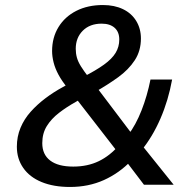

<svg xmlns="http://www.w3.org/2000/svg" viewBox="-20 -734 748 763"><path d="M258 9Q193 9 145.5 -10.5Q98 -30 72.5 -66.5Q47 -103 47 -151Q47 -191 61.5 -226Q76 -261 102 -290Q128 -319 160.5 -343.5Q193 -368 228 -387L264 -407L248 -385Q226 -412 212.5 -437Q199 -462 193 -486Q187 -510 187 -531Q187 -585 212.5 -626.5Q238 -668 283.5 -691Q329 -714 389 -714Q435 -714 469 -697.5Q503 -681 521.5 -650.5Q540 -620 540 -581Q540 -532 515.5 -494.5Q491 -457 449.5 -427Q408 -397 357 -368L359 -394L508 -197H489Q520 -238 542.5 -295.5Q565 -353 578 -418H664Q649 -335 617.5 -262.5Q586 -190 541 -135L540 -162L670 0H552L479 -96H502Q454 -46 393 -18.5Q332 9 258 9ZM271 -72Q328 -72 372.5 -93.5Q417 -115 453 -157L448 -129L275 -352L313 -348L281 -329Q245 -309 214.5 -285.5Q184 -262 166 -233Q148 -204 148 -165Q148 -120 179.5 -96Q211 -72 271 -72ZM384 -640Q337 -640 309 -612Q281 -584 281 -540Q281 -522 285.5 -505.5Q290 -489 301.5 -470.5Q313 -452 333 -426L310 -428Q361 -454 393 -477Q425 -500 439.5 -524Q454 -548 454 -577Q454 -607 435.5 -623.5Q417 -640 384 -640Z"/></svg>

Font: Nunito Sans 12pt ExtraLight 12pt SemiBold
Style: Italic
Weight: 600
Italic angle: -9°
Version: Version 3.101;gftools[0.9.27]